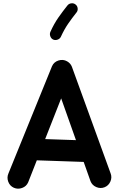

<svg xmlns="http://www.w3.org/2000/svg" viewBox="-20 -1069 712 1158"><path d="M63.5 63.4Q87.8 74 113.5 64.5Q139.2 55.1 149.8 30.8L348.9 -475.6L525.9 23.8Q535.6 48.5 560.6 59.2Q585.6 69.9 610.2 60.5Q634.9 50.8 645.8 25.8Q656.7 0.9 647 -23.8L413.6 -666.4Q405.6 -687.3 384.4 -699.3Q360.1 -713 332.5 -704.1Q304.9 -695.2 293.6 -669.4L30.9 -22.9Q20.3 1.3 29.7 26.9Q39.2 52.4 63.5 63.4ZM570.3 -150.9Q573 -177.4 555.6 -198Q538.2 -218.6 511.4 -221.3L183 -232.5Q156.5 -235.2 135.9 -217.8Q115.2 -200.4 112.5 -173.6Q109.9 -147.1 127.4 -126.5Q145 -105.8 171.5 -103.1L499.9 -91.9Q526.7 -89.2 547.2 -106.8Q567.6 -124.4 570.3 -150.9ZM435.5 -1042Q424.7 -1050.7 410.2 -1049Q395.8 -1047.4 386.7 -1036.1Q359.4 -1002 332.9 -964.4Q306.4 -926.8 283.8 -876.7Q278.3 -863.8 283.6 -849.8Q288.8 -835.8 301 -830.3Q313.6 -824.8 327.8 -830.1Q341.9 -835.3 347.4 -847.9Q367.7 -892.1 390.7 -925.5Q413.7 -959 441 -993.2Q450.1 -1004 448.4 -1018.7Q446.8 -1033.4 435.5 -1042Z"/></svg>

Font: Mikhak VF
Style: Regular
Weight: 100
Designer: Amin Abedi
Version: Version 3.001